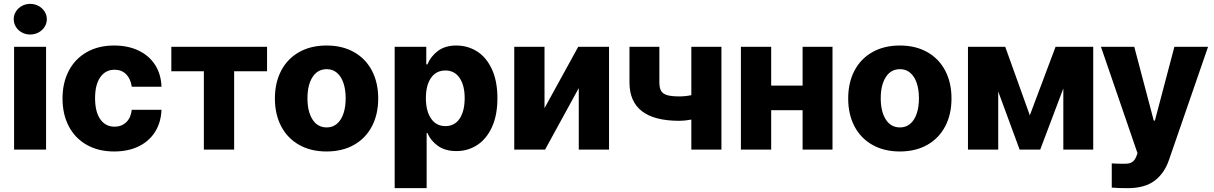

<svg xmlns="http://www.w3.org/2000/svg" viewBox="-20 -772 6266 991"><path d="M52.7 -530.3H217.8V0H52.7ZM50.8 -672.9Q50.8 -694.3 62.3 -712.6Q73.7 -731 93.3 -741.5Q112.8 -752 135.7 -752Q158.7 -752 178.5 -741.5Q198.2 -731 210 -712.6Q221.7 -694.3 221.7 -672.9Q221.7 -651.4 210 -633.1Q198.2 -614.7 178.5 -604.2Q158.7 -593.8 135.7 -593.8Q112.8 -593.8 93.3 -604.2Q73.7 -614.7 62.3 -633.1Q50.8 -651.4 50.8 -672.9Z M302.7 -263.7Q302.7 -344.7 335 -406.5Q367.2 -468.3 427.5 -502.7Q487.8 -537.1 569.3 -537.1Q641.1 -537.1 695.8 -510.7Q750.5 -484.4 781 -436.3Q811.5 -388.2 813.5 -324.2H660.2Q654.3 -365.2 631.1 -388.7Q607.9 -412.1 571.3 -412.1Q524.9 -412.1 497.8 -373.8Q470.7 -335.4 470.7 -265.6Q470.7 -194.8 497.6 -156.5Q524.4 -118.2 571.3 -118.2Q607.4 -118.2 631.3 -140.9Q655.3 -163.6 660.2 -205.1H813.5Q811 -140.6 780.8 -92Q750.5 -43.5 696.3 -16.8Q642.1 9.8 569.3 9.8Q487.3 9.8 427 -24.7Q366.7 -59.1 334.7 -120.8Q302.7 -182.6 302.7 -263.7Z M864.3 -530.3H1358.4V-404.3H1188.5V0H1032.2V-404.3H864.3Z M1398.9 -263.7Q1398.9 -345.2 1431.2 -407Q1463.4 -468.8 1523.7 -502.9Q1584 -537.1 1665.5 -537.1Q1747.1 -537.1 1807.4 -502.9Q1867.7 -468.8 1899.9 -407Q1932.1 -345.2 1932.1 -263.7Q1932.1 -182.1 1899.9 -120.4Q1867.7 -58.6 1807.4 -24.4Q1747.1 9.8 1665.5 9.8Q1584 9.8 1523.7 -24.4Q1463.4 -58.6 1431.2 -120.4Q1398.9 -182.1 1398.9 -263.7ZM1764.2 -264.6Q1764.2 -309.1 1752.7 -343.3Q1741.2 -377.4 1719.2 -396.2Q1697.3 -415 1666.5 -415Q1619.1 -415 1593 -374Q1566.9 -333 1566.9 -264.6Q1566.9 -196.3 1593 -155.3Q1619.1 -114.3 1666.5 -114.3Q1697.3 -114.3 1719.2 -133.1Q1741.2 -151.9 1752.7 -186Q1764.2 -220.2 1764.2 -264.6Z M2017.1 -530.3H2180.2V-439.5H2186Q2203.1 -481 2240.2 -509Q2277.3 -537.1 2335.4 -537.1Q2393.6 -537.1 2441.7 -507.1Q2489.7 -477.1 2518.6 -415.5Q2547.4 -354 2547.4 -264.6Q2547.4 -177.7 2519.3 -116.2Q2491.2 -54.7 2443.1 -23.4Q2395 7.8 2335.4 7.8Q2278.3 7.8 2240.7 -18.8Q2203.1 -45.4 2186 -85.9H2182.1V199.2H2017.1ZM2278.8 -121.1Q2326.7 -121.1 2352.5 -159.9Q2378.4 -198.7 2378.4 -265.6Q2378.4 -331.1 2352.3 -369.6Q2326.2 -408.2 2278.8 -408.2Q2231.4 -408.2 2204.8 -370.1Q2178.2 -332 2178.2 -265.6Q2178.2 -199.2 2204.8 -160.2Q2231.4 -121.1 2278.8 -121.1Z M2964.4 -530.3H3123.5V0H2967.3V-317.4L2793.5 0H2634.3V-530.3H2790.5V-213.9Z M3703.6 0H3548.3V-154.8Q3513.7 -148.4 3486.8 -148.4Q3229 -148.4 3229 -346.7V-530.3H3383.3V-346.7Q3383.3 -318.4 3392.3 -303Q3401.4 -287.6 3423.3 -281Q3445.3 -274.4 3486.8 -274.4Q3518.1 -274.4 3548.3 -280.8V-530.3H3703.6Z M3960.4 -330.1H4122.6V-530.3H4276.9V0H4122.6V-203.1H3960.4V0H3804.2V-530.3H3960.4Z M4357.9 -263.7Q4357.9 -345.2 4390.1 -407Q4422.4 -468.8 4482.7 -502.9Q4543 -537.1 4624.5 -537.1Q4706.1 -537.1 4766.4 -502.9Q4826.7 -468.8 4858.9 -407Q4891.1 -345.2 4891.1 -263.7Q4891.1 -182.1 4858.9 -120.4Q4826.7 -58.6 4766.4 -24.4Q4706.1 9.8 4624.5 9.8Q4543 9.8 4482.7 -24.4Q4422.4 -58.6 4390.1 -120.4Q4357.9 -182.1 4357.9 -263.7ZM4723.1 -264.6Q4723.1 -309.1 4711.7 -343.3Q4700.2 -377.4 4678.2 -396.2Q4656.2 -415 4625.5 -415Q4578.1 -415 4552 -374Q4525.9 -333 4525.9 -264.6Q4525.9 -196.3 4552 -155.3Q4578.1 -114.3 4625.5 -114.3Q4656.2 -114.3 4678.2 -133.1Q4700.2 -151.9 4711.7 -186Q4723.1 -220.2 4723.1 -264.6Z M5428.2 -530.3H5622.6V0H5468.3V-315.4L5349.1 0H5242.7L5132.3 -299.8V0H4976.1V-530.3H5168.5L5295.4 -176.8Z M5718.3 196.3V71.3Q5739.7 73.2 5782.7 73.2Q5798.8 73.2 5809.3 70.8Q5819.8 68.4 5829.1 60.1Q5838.4 51.8 5845.2 35.2L5851.1 18.6L5662.6 -530.3H5834.5L5935.1 -149.4H5940.9L6041.5 -530.3H6215.3L6014.2 51.8Q5990.7 122.1 5939.7 160.6Q5888.7 199.2 5800.3 199.2Q5750.5 199.2 5718.3 196.3Z"/></svg>

Font: Pretendard GOV ExtraBold
Style: Regular
Weight: 800
Designer: Base glyphs from Inter by Rasmus Andersson; Hangeul glyphs from Noto Sans CJK(Source Han Sans) by Jang Soo-young and Kan
Foundry: Kil Hyung-jin
Version: Version 1.309